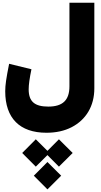

<svg xmlns="http://www.w3.org/2000/svg" viewBox="-20 -737 744 1419"><path d="M244.6 494.6 330.6 409.2 415.5 494.6 517.1 393.6 415.5 292.5 330.6 377.9 244.6 292.5 144 393.6ZM330.6 662.6 432.1 561.5 330.6 460.4 230 561.5ZM336.9 50.8C235.4 50.8 191.9 12.7 191.9 -76.7C191.9 -110.4 198.7 -159.7 212.4 -225.1L47.4 -265.6C36.6 -211.9 29.3 -170.4 24.9 -140.6C20.5 -110.8 18.6 -84.5 18.6 -62.5C18.6 136.2 125.5 244.1 323.2 244.1C394 244.1 456.1 230.5 509.3 203.1C615.2 148.4 677.2 47.4 677.2 -84V-716.8H493.2V-99.1C493.2 2.9 443.8 50.8 336.9 50.8Z"/></svg>

Font: Estedad Black
Style: Regular
Weight: 900
Designer: Amin Abedi
Version: Version 7.3